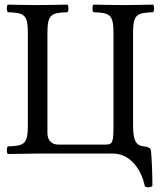

<svg xmlns="http://www.w3.org/2000/svg" viewBox="-20 -667 714 834"><path d="M558 -523C558 -606 575 -611 645 -614C651 -620 651 -641 645 -647C606 -646 554 -645 515 -645C479 -645 426 -646 386 -647C380 -641 380 -620 386 -614C456 -611 473 -606 473 -523V-122C473 -44 468 -39 436 -39H233C204 -39 186 -58 186 -89V-523C186 -606 203 -611 273 -614C279 -620 279 -641 273 -647C234 -646 179 -645 143 -645C109 -645 54 -646 14 -647C8 -641 8 -620 14 -614C84 -611 101 -606 101 -523V-122C101 -39 84 -34 14 -31C8 -25 8 -4 14 2C63 1 124 0 144 0H470C547 0 595 71 609 142C618 149 633 148 642 141C642 90 640 37 636 -11C635 -20 631 -28 606 -31C582 -34 558 -39 558 -122Z"/></svg>

Font: Libertinus Serif
Style: Regular
Weight: 400
Designer: Philipp H. Poll, Khaled Hosny
Foundry: Caleb Maclennan
Version: Version 7.050;RELEASE